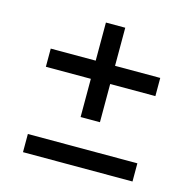

<svg xmlns="http://www.w3.org/2000/svg" viewBox="-93 -702 801 796"><g transform="rotate(15 308.0 -304.0)"><path d="M266 -202.5V-366.5H73V-444.5H266V-608H349V-444.5H543V-366.5H349V-202.5ZM73 0V-78H543V0Z"/></g></svg>

Font: Overpass Mono
Style: Regular
Weight: 400
Designer: Delve Withrington, Dave Bailey
Foundry: Delve Fonts LLC
Version: Version 4.000